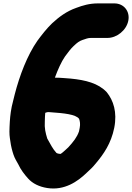

<svg xmlns="http://www.w3.org/2000/svg" viewBox="-20 -786 758 1101"><path d="M239.4 -138.9C251 -143.4 254.9 -143.9 267.3 -142.6C348 -136.8 413.4 -130.7 433.5 -104.8C438.6 -90.7 441.2 -73.8 437.1 -53L433 -32.5C421.4 1.2 400.3 27.5 371.9 58.6L353.9 75.2C344.6 83.8 336.2 91.1 328.1 96.5C328.1 96.5 327.8 96.5 327.7 96.5C314.5 96.5 305.2 92.3 304.2 91.4C303.6 90.7 303.1 90.1 302.5 89.5C284.3 70.7 266.7 36.9 250.9 8.2C240.9 -25 234.5 -50.5 237 -89.6C237.7 -111.7 237.8 -123.3 239.4 -138.9ZM715.7 -667C726.5 -721.2 690.3 -766.5 636 -766.5H541C493.3 -766.5 453.7 -754.7 417.3 -740.9C362 -721.7 317.6 -688.3 278.9 -652.5C247.4 -622.3 220.3 -587.1 195.2 -553.3C135.6 -468.2 92.3 -352.4 64.3 -244.2C64.2 -243.7 64 -242.7 63.8 -242C60.2 -223.9 52.3 -199.4 47.4 -175C38.5 -130.3 36.7 -99.1 34.8 -59.3C32.9 -15.3 34.8 -5 39.5 24.9C42.8 52.5 50.3 80.2 57.6 101.7C65.2 124.2 76.3 140.3 84.9 156.3C98.5 186.3 120.3 214.7 141.1 237.6C166.9 266.5 204.8 284.8 250.5 292.1C349.9 307.9 425.9 254.2 476.2 205.6C493.9 189.6 512.2 172.7 531.3 148.7C573.7 98.2 617.2 36.6 635.1 -53C653.1 -143.5 629.8 -210.2 592.7 -256.5C592.4 -256.9 591.7 -257.7 591.2 -258.2C543.5 -308.8 470.3 -327.1 384.7 -335.4C356.5 -336.9 328 -340.9 294.7 -340.6C311.2 -385.6 331.6 -431.7 352.6 -461.9C368.9 -484.4 387.5 -508.8 402.5 -522.3C422.2 -541.1 434.5 -550.5 453 -556.8C472.1 -563.2 484 -568.5 501.5 -568.5H596.5C649.9 -568.5 704.7 -612.1 715.7 -667Z"/></svg>

Font: Smoothie
Style: ExBdIt
Weight: 800
Foundry: Cannot Into Space Fonts
Version: Version 0.8